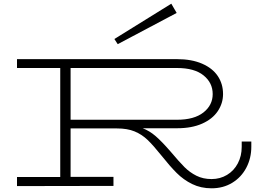

<svg xmlns="http://www.w3.org/2000/svg" viewBox="-20 -1006 1415 1039"><path d="M1340 -240V-212Q1340 -150 1313 -98.5Q1286 -47 1237 -17Q1188 13 1125 13Q1067 13 1020 -10Q973 -33 936 -70Q899 -107 853 -165Q809 -220 778 -249.5Q747 -279 708 -295Q669 -311 613 -311H362V-49H594V0L72 1V-48H306V-638H72V-686H937Q1017 -686 1073.5 -661.5Q1130 -637 1158.5 -594.5Q1187 -552 1187 -497Q1187 -447 1158.5 -404.5Q1130 -362 1074 -337Q1018 -312 939 -312H752Q789 -298 822 -269.5Q855 -241 902 -187Q950 -130 978.5 -101.5Q1007 -73 1043 -55Q1079 -37 1125 -37Q1171 -37 1208.5 -59.5Q1246 -82 1267 -122Q1288 -162 1288 -211V-240ZM362 -638V-358H938Q1031 -358 1081 -397.5Q1131 -437 1131 -497Q1131 -558 1081.5 -598Q1032 -638 938 -638ZM617 -767 936 -936 907 -986 599 -795Z"/></svg>

Font: BioRhyme Expanded Light
Style: Regular
Weight: 300
Width: 7
Designer: Aoife Mooney
Foundry: Aoife Mooney Type
Version: Version 1.000